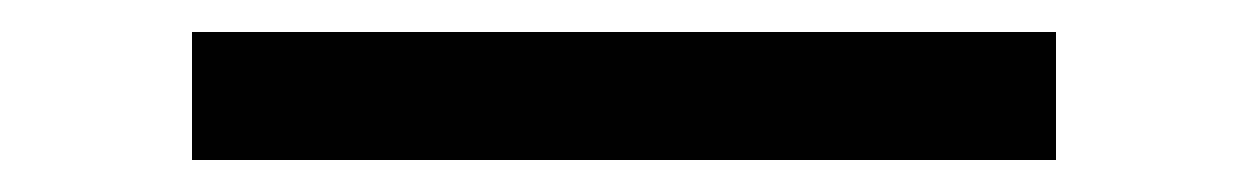

<svg xmlns="http://www.w3.org/2000/svg" viewBox="-20 -363 780 120"><path d="M640 -343V-263H100V-343Z"/></svg>

Font: Diplomata
Style: Regular
Weight: 400
Width: 7
Designer: Eduardo Rodriguez Tunni
Foundry: Eduardo Rodriguez Tunni
Version: Version 1.001